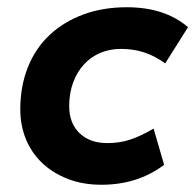

<svg xmlns="http://www.w3.org/2000/svg" viewBox="-20 -500 540 530"><path d="M260 10Q209 10 167.5 -6Q126 -22 96.5 -50Q67 -78 51.5 -116Q36 -154 36 -198Q36 -262 57 -314.5Q78 -367 117 -403.5Q156 -440 210 -460Q264 -480 330 -480Q435 -480 499 -425L436 -325Q407 -346 377.5 -355.5Q348 -365 314 -365Q283 -365 257 -354Q231 -343 212 -322.5Q193 -302 182 -272.5Q171 -243 171 -207Q171 -160 199.5 -132.5Q228 -105 276 -105Q310 -105 339 -114.5Q368 -124 404 -145L433 -45Q360 10 260 10Z"/></svg>

Font: Celebes
Style: Bold Italic
Weight: 700
Italic angle: -10°
Designer: Anugrah Pasau
Foundry: Lafontype
Version: Version 1.000; ttfautohint (v1.8.4)